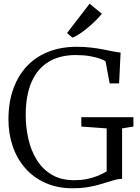

<svg xmlns="http://www.w3.org/2000/svg" viewBox="-20 -1003 752 1034"><path d="M371.5 11Q289.5 11 225 -17.8Q160.5 -46.5 116 -97.2Q71.5 -148 48.5 -215.2Q25.5 -282.5 25.5 -359.5Q25.5 -452 51.8 -524.8Q78 -597.5 126.2 -648Q174.5 -698.5 242.2 -724.8Q310 -751 393 -751Q433 -751 470 -746.8Q507 -742.5 538.5 -736.2Q570 -730 593.5 -725.2Q617 -720.5 629.5 -720L621.5 -554H570.5L548.5 -672.5Q541 -678.5 519.8 -686.5Q498.5 -694.5 465.2 -700.5Q432 -706.5 387.5 -706.5Q301.5 -706.5 241.2 -669.8Q181 -633 149.8 -561.2Q118.5 -489.5 118.5 -383.5Q118.5 -317.5 132.8 -254.8Q147 -192 178 -142Q209 -92 258.8 -62.2Q308.5 -32.5 380 -32.5Q415 -32.5 446 -38.5Q477 -44.5 504 -55.2Q531 -66 554.5 -80V-311.5L418 -321.5V-372H698.5V-321.5L637.5 -311.5V-40Q618 -39.5 597.8 -34Q577.5 -28.5 554.8 -21Q532 -13.5 505 -6.2Q478 1 445.2 6Q412.5 11 371.5 11ZM370 -800.5 341 -825 462.5 -983 528.5 -929Q516 -913 496.8 -893.8Q477.5 -874.5 455.2 -855.8Q433 -837 411 -822.2Q389 -807.5 371 -800.5Z"/></svg>

Font: Merriweather 36pt Light
Style: Regular
Weight: 300
Designer: Eben Sorkin
Foundry: Eben Sorkin
Version: Version 2.100